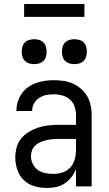

<svg xmlns="http://www.w3.org/2000/svg" viewBox="-20 -927 540 955"><path d="M214 8Q183 8 152.5 -0.5Q122 -9 99.5 -30Q77 -51 66.5 -81.5Q56 -112 56 -143Q56 -168 62.5 -193Q69 -218 85 -237.5Q101 -257 123 -270.5Q145 -284 169 -292Q193 -300 218 -303Q243 -306 269 -306H358V-355Q358 -376 351 -397Q344 -418 328 -432Q312 -446 291 -452Q270 -458 249 -458Q230 -458 211 -454.5Q192 -451 175.5 -440.5Q159 -430 149.5 -413Q140 -396 140 -377V-375H62V-378Q62 -401 69 -422.5Q76 -444 89 -462.5Q102 -481 120.5 -494Q139 -507 160.5 -514.5Q182 -522 204 -525Q226 -528 249 -528Q273 -528 297 -524.5Q321 -521 343 -511Q365 -501 383.5 -485Q402 -469 414 -448Q426 -427 431 -403Q436 -379 436 -355V0H358V-86Q350 -65 335.5 -46.5Q321 -28 302 -15Q283 -2 260 3Q237 8 214 8ZM246 -62Q269 -62 291.5 -69.5Q314 -77 329.5 -94Q345 -111 351.5 -134Q358 -157 358 -180V-236H269Q254 -236 239 -234.5Q224 -233 209.5 -229.5Q195 -226 181 -220Q167 -214 156 -204Q145 -194 139.5 -179.5Q134 -165 134 -150Q134 -130 143 -111.5Q152 -93 168.5 -81.5Q185 -70 205 -66Q225 -62 246 -62ZM350 -608Q338 -608 325.5 -611.5Q313 -615 304 -624Q295 -633 291.5 -645.5Q288 -658 288 -670Q288 -682 291.5 -694.5Q295 -707 304 -716Q313 -725 325.5 -728.5Q338 -732 350 -732Q362 -732 374.5 -728.5Q387 -725 396 -716Q405 -707 408.5 -694.5Q412 -682 412 -670Q412 -658 408.5 -645.5Q405 -633 396 -624Q387 -615 374.5 -611.5Q362 -608 350 -608ZM150 -608Q138 -608 125.5 -611.5Q113 -615 104 -624Q95 -633 91.5 -645.5Q88 -658 88 -670Q88 -682 91.5 -694.5Q95 -707 104 -716Q113 -725 125.5 -728.5Q138 -732 150 -732Q162 -732 174.5 -728.5Q187 -725 196 -716Q205 -707 208.5 -694.5Q212 -682 212 -670Q212 -658 208.5 -645.5Q205 -633 196 -624Q187 -615 174.5 -611.5Q162 -608 150 -608ZM400 -843H100V-907H400Z"/></svg>

Font: Iosevka Term Curly
Style: Regular
Weight: 400
Designer: Belleve Invis
Foundry: Belleve Invis
Version: Version 32.3.0